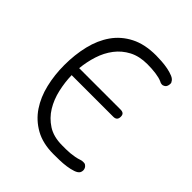

<svg xmlns="http://www.w3.org/2000/svg" viewBox="-206 -871 1011 1011"><g transform="rotate(45 300.0 -365.0)"><path d="M66 -362Q66 -440 82.5 -508.5Q99 -577 135 -628.5Q171 -680 229.5 -710Q288 -740 372 -740Q389 -740 413 -738.5Q437 -737 460.5 -732.5Q484 -728 503 -720Q522 -712 528 -698Q530 -696 530.5 -693Q531 -690 531 -687Q531 -677 527 -668.5Q523 -660 514 -656Q510 -654 507.5 -653.5Q505 -653 502 -653Q497 -653 492.5 -654.5Q488 -656 483 -659Q465 -667 435.5 -671Q406 -675 372 -675Q313 -675 270 -652.5Q227 -630 198 -592Q169 -554 153.5 -505.5Q138 -457 133 -406H441Q455 -406 462 -400Q469 -394 469 -380Q469 -366 462 -359Q455 -352 441 -352H131Q132 -301 144 -248Q156 -195 182 -152.5Q208 -110 250.5 -82.5Q293 -55 357 -55H386Q401 -55 417 -56.5Q433 -58 449 -61Q465 -64 479 -69Q484 -71 488.5 -71.5Q493 -72 499 -72Q502 -72 506 -71.5Q510 -71 513 -69Q521 -64 525 -56.5Q529 -49 529 -41Q529 -36 528 -32Q527 -28 525 -24Q518 -12 497.5 -5Q477 2 452 5.5Q427 9 401 9.5Q375 10 357 10Q278 10 222.5 -21Q167 -52 132.5 -103.5Q98 -155 82 -222Q66 -289 66 -362Z"/></g></svg>

Font: Maple Mono ExtraLight
Style: Regular
Weight: 275
Monospace: yes
Designer: subframe7536
Version: Version 7.000